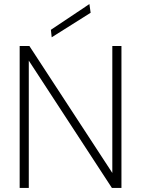

<svg xmlns="http://www.w3.org/2000/svg" viewBox="-20 -927 696 947"><path d="M77 0V-700H125L534 -74V-700H579V0H532L122 -628V0ZM235 -743 231 -780 421 -907 427 -864Z"/></svg>

Font: DM Sans 16pt ExtraLight
Style: Regular
Weight: 250
Version: Version 4.004;gftools[0.9.30]